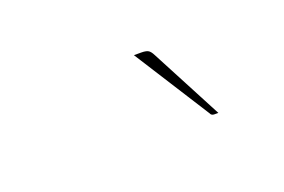

<svg xmlns="http://www.w3.org/2000/svg" viewBox="-37 -793 441 298"><g transform="rotate(-20 184.0 -643.5)"><path d="M205.5 -708Q213 -708 216.8 -706Q220.5 -704 224 -697L286 -579H279.5Q274.5 -579 273 -583L193.5 -708Z"/></g></svg>

Font: Lato Hairline
Style: Italic
Weight: 100
Italic angle: -7°
Designer: Lukasz Dziedzic
Foundry: tyPoland Lukasz Dziedzic
Version: Version 2.007; 2014-02-27